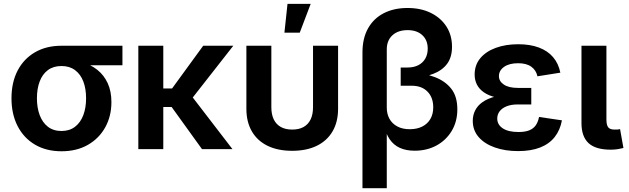

<svg xmlns="http://www.w3.org/2000/svg" viewBox="-20 -779 3286 1003"><path d="M301.3 11.2Q221.7 11.2 162.8 -23.4Q104 -58.1 72 -120.4Q40 -182.6 40 -265.6Q40 -348.6 72 -410.2Q104 -471.7 162.8 -505.9Q221.7 -540 300.8 -540H619.6V-438H386.7L300.8 -434.1Q258.8 -434.1 230.2 -412.8Q201.7 -391.6 187.3 -353.5Q172.9 -315.4 172.9 -265.6Q172.9 -216.3 187.3 -177.7Q201.7 -139.2 230.2 -116.9Q258.8 -94.7 301.3 -94.7Q343.3 -94.7 372.1 -116.9Q400.9 -139.2 415.3 -177.7Q429.7 -216.3 429.7 -265.6Q429.7 -315.4 415.3 -353.3Q400.9 -391.1 372.1 -412.6Q343.3 -434.1 301.3 -434.1V-469.7Q358.4 -469.7 406 -455.8Q453.6 -441.9 488.5 -414.1Q523.4 -386.2 542.7 -344.2Q562 -302.2 562 -245.6Q562 -172.4 530 -114.3Q498 -56.2 439.5 -22.5Q380.9 11.2 301.3 11.2Z M833 -540V0H702.6V-540ZM1198.7 -540 948.2 -220.2H798.3L796.9 -316.9H878.9L1041.5 -540ZM1035.2 0 873 -225.1 967.3 -295.4 1194.3 0Z M1506.3 8.8Q1431.6 8.8 1377.9 -17.3Q1324.2 -43.5 1295.7 -92.8Q1267.1 -142.1 1267.1 -210.9V-540H1397.5V-218.8Q1397.5 -181.2 1410.2 -155Q1422.9 -128.9 1447.3 -115.5Q1471.7 -102.1 1506.3 -102.1Q1541.5 -102.1 1565.7 -115.5Q1589.8 -128.9 1602.5 -155Q1615.2 -181.2 1615.2 -218.8V-540H1746.1V-210.9Q1746.1 -142.1 1717.3 -92.8Q1688.5 -43.5 1634.8 -17.3Q1581.1 8.8 1506.3 8.8ZM1465.8 -608.4 1481.9 -758.8H1603L1545.9 -608.4Z M1873.5 204.1V-504.4Q1873.5 -579.1 1902.8 -631.1Q1932.1 -683.1 1985.1 -710.2Q2038.1 -737.3 2108.9 -737.3Q2178.7 -737.3 2231 -711.4Q2283.2 -685.5 2312.3 -640.1Q2341.3 -594.7 2341.3 -534.7Q2341.3 -480 2315.7 -445.6Q2290 -411.1 2242.9 -393.1Q2195.8 -375 2131.8 -369.1V-401.9Q2197.8 -396.5 2251.5 -376.2Q2305.2 -356 2337.2 -315.7Q2369.1 -275.4 2369.1 -208Q2369.1 -144 2339.8 -95.2Q2310.5 -46.4 2260.3 -19Q2210 8.3 2146 8.3Q2101.1 8.3 2068.6 -6.6Q2036.1 -21.5 2015.6 -51.5Q1995.1 -81.5 1985.4 -125.5L2000.5 -127.4V204.1ZM2120.6 -104Q2158.2 -104 2185.8 -117.9Q2213.4 -131.8 2228.3 -157.5Q2243.2 -183.1 2243.2 -218.3Q2243.2 -270 2213.1 -300.5Q2183.1 -331.1 2131.3 -331.1H2073.2V-426.3H2108.4Q2141.1 -426.3 2164.8 -438.2Q2188.5 -450.2 2201.4 -472.4Q2214.4 -494.6 2214.4 -524.9Q2214.4 -569.3 2186 -595.5Q2157.7 -621.6 2109.4 -621.6Q2059.1 -621.6 2029.8 -594.5Q2000.5 -567.4 2000.5 -521V-216.3Q2000.5 -183.6 2014.6 -158.2Q2028.8 -132.8 2055.7 -118.4Q2082.5 -104 2120.6 -104Z M2686.5 10.3Q2619.1 10.3 2565.4 -8.5Q2511.7 -27.3 2480.7 -62.7Q2449.7 -98.1 2449.7 -147.9Q2449.7 -177.2 2462.2 -202.1Q2474.6 -227.1 2500.7 -245.6Q2526.9 -264.2 2567.4 -274.7Q2607.9 -285.2 2663.6 -285.2H2755.4V-233.4H2684.6Q2651.4 -233.4 2627.4 -224.1Q2603.5 -214.8 2590.6 -198.2Q2577.6 -181.6 2577.6 -159.7Q2577.6 -127.9 2606.4 -108.6Q2635.3 -89.4 2688.5 -89.4Q2722.7 -89.4 2744.6 -98.1Q2766.6 -106.9 2778.8 -124.5Q2791 -142.1 2795.9 -168L2915.5 -150.4Q2906.2 -99.6 2877.9 -63.5Q2849.6 -27.3 2801.8 -8.5Q2753.9 10.3 2686.5 10.3ZM2665 -260.7Q2610.8 -260.7 2571.8 -270Q2532.7 -279.3 2508.1 -296.4Q2483.4 -313.5 2471.4 -337.2Q2459.5 -360.8 2459.5 -389.2Q2459.5 -439.5 2489 -474.9Q2518.6 -510.3 2570.1 -529.1Q2621.6 -547.9 2687 -547.9Q2749 -547.9 2794.9 -530.8Q2840.8 -513.7 2869.1 -480.7Q2897.5 -447.8 2907.2 -399.4L2787.6 -380.4Q2780.8 -412.1 2755.6 -430.4Q2730.5 -448.7 2686.5 -448.7Q2640.1 -448.7 2613.3 -429.7Q2586.4 -410.6 2586.4 -381.3Q2586.4 -354.5 2612.1 -337.2Q2637.7 -319.8 2685.5 -319.8H2755.4V-260.7Z M3170.4 2.9Q3091.3 2.9 3054.4 -31.5Q3017.6 -65.9 3017.6 -135.7V-540H3147.9V-154.8Q3147.9 -126 3157.2 -114Q3166.5 -102.1 3190.4 -102.1Q3201.2 -102.1 3207.8 -102.5Q3214.4 -103 3219.2 -104.5L3236.8 -5.9Q3225.6 -2.9 3208.3 0Q3190.9 2.9 3170.4 2.9Z"/></svg>

Font: V-Inter
Style: SemiBold-600
Weight: 600
Designer: Rasmus Andersson
Foundry: rsms
Version: Version 4.000;git-4146feb